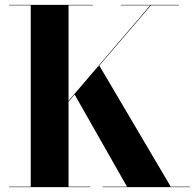

<svg xmlns="http://www.w3.org/2000/svg" viewBox="-20 -770 806 790"><path d="M17 -2V0H352V-2H262V-351.5L287 -381L502.5 -2H402V0H761.5V-2H682.5L389 -499.5L373.5 -482.5L601 -748H716.5V-750H477V-748H598L262 -355V-748H362V-750H17V-748H106.5V-2Z"/></svg>

Font: Bodoni* 96pt
Style: Bold
Weight: 700
Version: Version 2.3